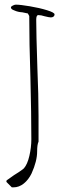

<svg xmlns="http://www.w3.org/2000/svg" viewBox="-20 -684 280 827"><path d="M8 100V98L7 96Q7 93 24 82Q40 70 60 58Q82 43 83 41Q98 24 106.5 -12.5Q115 -49 115 -84Q115 -191 111 -350Q106 -498 106 -615L100 -626Q93 -628 76 -631Q57 -632 42 -639Q27 -644 27 -652Q27 -656 35 -660Q43 -664 48 -664Q67 -664 108.5 -657Q150 -650 182.5 -640Q215 -630 215 -622Q215 -616 210.5 -612.5Q206 -609 199 -609Q192 -609 172 -614Q157 -619 145 -619Q136 -619 136 -599Q136 -544 141 -391Q146 -276 146 -184V-74Q140 -61 140 -32Q140 10 116 63Q103 90 82.5 106.5Q62 123 38 123H31Z"/></svg>

Font: Amatic SC
Style: Regular
Weight: 400
Designer: Multiple Designers
Foundry: Vernon Adams
Version: Version 2.505